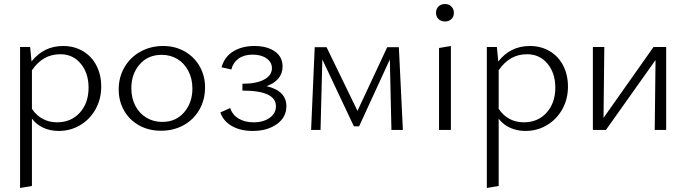

<svg xmlns="http://www.w3.org/2000/svg" viewBox="-20 -647 3417 956"><path d="M484 -216Q484 -154 456 -103.5Q428 -53 379.5 -24Q331 5 272 5Q231 5 196.5 -10.5Q162 -26 139 -56V279L80 289V-413H130L137 -341Q198 -418 294 -418Q350 -418 393.5 -392Q437 -366 460.5 -320Q484 -274 484 -216ZM421 -211Q421 -283 382 -330Q343 -377 280 -377Q193 -377 139 -297V-105Q161 -72 193 -55Q225 -38 264 -38Q334 -38 377.5 -86Q421 -134 421 -211Z M571 -202Q571 -263 600 -312.5Q629 -362 679.5 -390Q730 -418 793 -418Q852 -418 899.5 -391Q947 -364 974 -317Q1001 -270 1001 -212Q1001 -150 972.5 -100.5Q944 -51 894 -23.5Q844 4 781 4Q721 4 673 -22.5Q625 -49 598 -96Q571 -143 571 -202ZM938 -206Q938 -255 918 -293.5Q898 -332 863.5 -353Q829 -374 785 -374Q717 -374 675.5 -326.5Q634 -279 634 -208Q634 -158 654 -120Q674 -82 709 -61Q744 -40 788 -40Q856 -40 897 -88Q938 -136 938 -206Z M1406 -118Q1406 -63 1358.5 -29Q1311 5 1238 5Q1177 5 1134.5 -19.5Q1092 -44 1077 -87L1126 -109Q1138 -74 1169 -56Q1200 -38 1242 -38Q1292 -38 1323 -60.5Q1354 -83 1354 -118Q1354 -196 1187 -196V-230Q1257 -230 1295.5 -251Q1334 -272 1334 -307Q1334 -337 1307.5 -356Q1281 -375 1238 -375Q1195 -375 1167.5 -355Q1140 -335 1132 -301L1083 -312Q1098 -365 1142 -391.5Q1186 -418 1246 -418Q1310 -418 1348.5 -391Q1387 -364 1387 -316Q1387 -281 1366 -256Q1345 -231 1307 -218Q1406 -195 1406 -118Z M1929 0 1921 -351 1768 -18H1742L1585 -351L1576 0H1529L1547 -412H1606L1760 -95L1908 -412H1966L1986 0Z M2151 -583Q2151 -603 2163.5 -615Q2176 -627 2196 -627Q2215 -627 2227.5 -614.5Q2240 -602 2240 -583Q2240 -564 2227.5 -552Q2215 -540 2196 -540Q2176 -540 2163.5 -552Q2151 -564 2151 -583ZM2166 -408 2225 -418V0H2166Z M2808 -216Q2808 -154 2780 -103.5Q2752 -53 2703.5 -24Q2655 5 2596 5Q2555 5 2520.5 -10.5Q2486 -26 2463 -56V279L2404 289V-413H2454L2461 -341Q2522 -418 2618 -418Q2674 -418 2717.5 -392Q2761 -366 2784.5 -320Q2808 -274 2808 -216ZM2745 -211Q2745 -283 2706 -330Q2667 -377 2604 -377Q2517 -377 2463 -297V-105Q2485 -72 2517 -55Q2549 -38 2588 -38Q2658 -38 2701.5 -86Q2745 -134 2745 -211Z M3297 0H3240L3244 -348L2997 0H2932V-413H2989L2985 -60L3234 -413H3297Z"/></svg>

Font: Isabella Sans
Style: Regular
Weight: 400
Designer: Original fonts by Christian Thalmann (Catharsis Fonts), Modifications by Cristiano Sobral
Version: Version 0.002;July 12, 2020;FontCreator 13.0.0.2655 64-bit; 